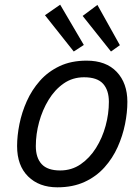

<svg xmlns="http://www.w3.org/2000/svg" viewBox="-20 -789 600 820"><path d="M225 11Q147 11 100 -35.5Q53 -82 53 -165Q53 -209 63 -259Q73 -309 94.5 -357Q116 -405 150.5 -444Q185 -483 234.5 -506.5Q284 -530 350 -530Q433 -530 478.5 -482Q524 -434 524 -354Q524 -309 514 -259Q504 -209 482.5 -161Q461 -113 426 -74Q391 -35 341 -12Q291 11 225 11ZM237 -61Q286 -61 324.5 -87.5Q363 -114 390 -157Q417 -200 431 -251.5Q445 -303 445 -354Q445 -404 420 -431.5Q395 -459 339 -459Q290 -459 252 -432.5Q214 -406 187.5 -362.5Q161 -319 147 -267.5Q133 -216 133 -165Q133 -115 158 -88Q183 -61 237 -61ZM295 -569 172 -724 237 -769 338 -597ZM454 -569 333 -721 396 -768 492 -596Z"/></svg>

Font: Ubuntu Sans Mono
Style: Italic
Weight: 400
Italic angle: -13.5°
Monospace: yes
Designer: Dalton Maag Ltd
Foundry: Dalton Maag Ltd
Version: Version 1.006